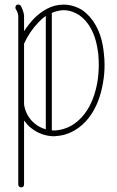

<svg xmlns="http://www.w3.org/2000/svg" viewBox="-20 -590 507 830"><path d="M127 -510C111 -493 97 -475 84 -455V-512C84 -516 84 -520 84 -524C82 -538 77 -552 70 -565C66 -570 58 -572 52 -569C47 -565 45 -557 48 -551C54 -542 58 -532 59 -521C59 -518 59 -515 59 -512V208C59 215 65 220 72 220C79 220 84 215 84 208V-69C93 -57 102 -46 114 -37C142 -14 178 -1 214 -1C217 -1 219 -1 222 -2C250 -3 278 -12 302 -26C326 -40 347 -59 364 -81C398 -125 416 -178 425 -231C430 -257 432 -284 432 -310C432 -326 431 -343 429 -359C425 -401 415 -444 393 -482C379 -507 360 -529 336 -546C312 -561 284 -570 255 -570H253C228 -570 204 -563 183 -552C162 -541 143 -526 127 -510ZM84 -401C99 -435 120 -466 145 -492C155 -503 166 -513 178 -521V-31C161 -36 144 -44 130 -56C105 -76 88 -107 84 -139ZM204 -534C219 -541 236 -545 253 -546H255C281 -546 305 -536 322 -525C342 -511 359 -492 371 -470C391 -436 400 -396 405 -356C406 -341 407 -326 407 -310C407 -285 405 -260 401 -235C392 -185 375 -135 344 -96C329 -77 311 -60 289 -47C268 -35 244 -28 220 -26C218 -26 217 -26 214 -26C211 -26 207 -26 204 -27Z"/></svg>

Font: LS
Style: LightAlt
Weight: 250
Designer: BSozoo
Foundry: BSozoo
Version: Version 001.000